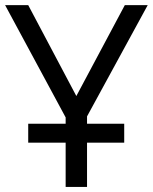

<svg xmlns="http://www.w3.org/2000/svg" viewBox="-20 -734 600 754"><path d="M321.8 -248H467.8V-173.8H321.8V0H237.8V-173.8H90.8V-248H237.8V-272.9L0 -713.9H90.8L279.8 -356.9L470.2 -713.9H560.1L321.8 -276.9Z"/></svg>

Font: OpenSans-Regular
Style: Regular
Weight: 400
Foundry: Ascender Corporation
Version: Version 1.10